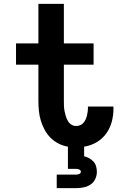

<svg xmlns="http://www.w3.org/2000/svg" viewBox="-20 -755 640 995"><path d="M274 220V150H374Q382 150 390.5 146.5Q399 143 399 135Q399 127 390.5 123.5Q382 120 374 120H332V5Q307 1 283.5 -11Q260 -23 242 -41Q224 -59 211.5 -82Q199 -105 191.5 -130Q184 -155 181.5 -180.5Q179 -206 179 -232V-420H63V-530H179V-735H311V-530H465V-420H311V-232Q311 -219 311.5 -205.5Q312 -192 314.5 -179Q317 -166 321 -153Q325 -140 331.5 -128.5Q338 -117 349.5 -109.5Q361 -102 374 -102Q385 -102 395 -106Q405 -110 412 -118Q419 -126 423.5 -135.5Q428 -145 430.5 -155.5Q433 -166 434.5 -176.5Q436 -187 436 -197Q436 -199 435.5 -200Q435 -201 435 -203H567Q568 -200 568 -197Q568 -194 568 -191Q568 -157 559 -123.5Q550 -90 530 -62.5Q510 -35 480 -17.5Q450 0 416 5V55Q430 58 442.5 65Q455 72 464.5 82.5Q474 93 478 107Q482 121 482 135Q482 155 473.5 173Q465 191 449 201.5Q433 212 413.5 216Q394 220 374 220Z"/></svg>

Font: Iosevka Curly XBdEx
Style: Regular
Weight: 800
Width: 7
Monospace: yes
Designer: Belleve Invis
Foundry: Belleve Invis
Version: Version 11.1.0; ttfautohint (v1.8.3)